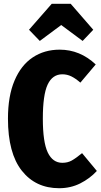

<svg xmlns="http://www.w3.org/2000/svg" viewBox="-20 -975 531 1013"><path d="M485 -635 404 -539Q379 -561 356.5 -572Q334 -583 309 -583Q257 -583 231.5 -529Q206 -475 206 -349Q206 -225 232 -170.5Q258 -116 309 -116Q337 -116 358.5 -128Q380 -140 413 -167L491 -73Q454 -33 403.5 -7.5Q353 18 292 18Q168 18 95 -74.5Q22 -167 22 -349Q22 -468 56.5 -549.5Q91 -631 152.5 -672Q214 -713 295 -713Q402 -713 485 -635ZM190 -759 133 -818 253 -955H353L472 -818L416 -759L303 -843Z"/></svg>

Font: Fira Sans Extra Condensed ExtraBold
Style: Regular
Weight: 800
Width: 1
Designer: Carrois Corporate & Edenspiekermann AG
Foundry: Carrois Corporate GbR & Edenspiekermann AG
Version: Version 4.203